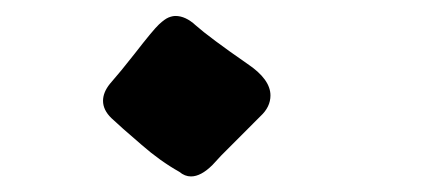

<svg xmlns="http://www.w3.org/2000/svg" viewBox="-20 -195 540 243"><path d="M221.7 28.3Q213.9 28.3 207 22.5Q182.6 8.8 159.2 -11.7Q131.8 -35.2 121.1 -45.4Q110.4 -55.7 110.4 -67.4Q110.4 -78.1 119.1 -88.9Q132.8 -104.5 150.4 -127Q173.8 -157.2 181.2 -164.1Q188.5 -170.9 193.4 -172.9Q198.2 -174.8 202.1 -174.8Q214.8 -174.8 227.5 -163.1Q245.1 -147.5 293 -114.3Q322.3 -94.7 322.3 -74.2Q322.3 -59.6 309.6 -47.9L259.8 2L249 13.7Q234.4 28.3 221.7 28.3Z"/></svg>

Font: JasonHandwriting2
Style: SemiBold
Weight: 600
Version: Version 1.04.7